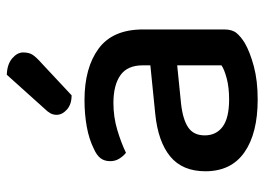

<svg xmlns="http://www.w3.org/2000/svg" viewBox="-124 -620 760 551"><g transform="rotate(-90 255.5 -345.0)"><path d="M245 -67Q280 -67 306 -74Q332 -81 343 -89V-216L234 -205Q188 -200 165 -184.5Q142 -169 142 -137Q142 -104 167 -85.5Q192 -67 245 -67ZM243 -482Q336 -482 391 -441.5Q446 -401 446 -314V-81Q446 -58 435.5 -45.5Q425 -33 407 -22Q381 -7 340 4Q299 15 245 15Q148 15 93.5 -23Q39 -61 39 -135Q39 -201 81.5 -236Q124 -271 204 -279L343 -293V-315Q343 -359 314.5 -379Q286 -399 235 -399Q195 -399 158 -388Q121 -377 92 -363Q82 -371 75 -382.5Q68 -394 68 -408Q68 -425 76.5 -436Q85 -447 103 -455Q131 -469 167 -475.5Q203 -482 243 -482ZM316 -705Q346 -704 363 -689.5Q380 -675 380 -658Q380 -641 373 -630.5Q366 -620 349 -605L257 -519Q231 -519 216 -532.5Q201 -546 201 -562Q201 -572 205.5 -580Q210 -588 218 -596Z"/></g></svg>

Font: Baloo Da 2 Medium
Style: Regular
Weight: 500
Designer: Noopur Datye, Sulekha Rajkumar and Ek Type
Foundry: Ek Type
Version: Version 1.640;hotconv 1.0.111;makeotfexe 2.5.65597; ttfautoh